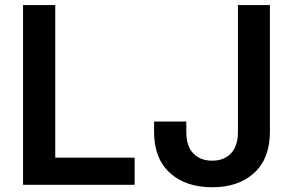

<svg xmlns="http://www.w3.org/2000/svg" viewBox="-20 -748 1185 777"><path d="M73.2 0V-727.5H203.6V-109.9H524.9V0ZM838.9 9.8Q731 9.8 667.2 -48.6Q603.5 -106.9 603.5 -214.8V-256.3H733.9V-213.9Q733.9 -156.2 762.5 -127Q791 -97.7 838.9 -97.7Q886.2 -97.7 914.6 -127.2Q942.9 -156.7 942.9 -213.9V-727.5H1072.3V-215.3Q1072.3 -106.9 1009 -48.6Q945.8 9.8 838.9 9.8Z"/></svg>

Font: Inter-SemiBold
Style: Regular
Weight: 600
Designer: Rasmus Andersson
Foundry: rsms
Version: Version 4.000;git-a52131595